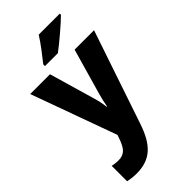

<svg xmlns="http://www.w3.org/2000/svg" viewBox="-304 -839 1153 1153"><g transform="rotate(-45 272.0 -263.0)"><path d="M468 -756V-766H289C262 -721 215 -662 182 -620V-606H292C343 -644 431 -719 468 -756ZM1 -550 198 -6 191 14C170 75 149 107 94 107C75 107 56 104 42 101V232C62 236 85 240 115 240C236 240 297 177 342 44L543 -550H378L294 -256C286 -227 279 -198 275 -172H271C269 -198 262 -230 254 -257L169 -550Z"/></g></svg>

Font: Noto Sans Lao SemiCondensed ExtraBold
Style: Regular
Weight: 800
Width: 4
Designer: Monotype Design Team
Foundry: Monotype Imaging Inc.
Version: Version 2.003